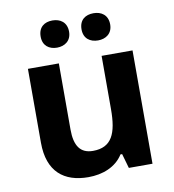

<svg xmlns="http://www.w3.org/2000/svg" viewBox="-84 -826 826 911"><g transform="rotate(-10 328.5 -371.0)"><path d="M161 -686C161 -642 191 -621 229 -621C266 -621 298 -642 298 -686C298 -732 266 -752 229 -752C191 -752 161 -732 161 -686ZM358 -686C358 -642 388 -621 427 -621C464 -621 496 -642 496 -686C496 -732 464 -752 427 -752C388 -752 358 -732 358 -686ZM579 -546H430V-289C430 -173 403 -109 312 -109C251 -109 224 -149 224 -227V-546H75V-190C75 -50 152 10 269 10C337 10 402 -14 437 -70H445L465 0H579Z"/></g></svg>

Font: Noto Sans Arabic UI
Style: Bold
Weight: 700
Designer: Monotype Design Team, Nadine Chahine and Nizar Qandah
Foundry: Monotype Imaging Inc.
Version: Version 2.010